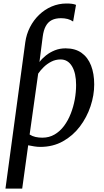

<svg xmlns="http://www.w3.org/2000/svg" viewBox="-20 -850 610 1124"><path d="M12 254 128 -602.5Q134.5 -649.5 155.5 -690.8Q176.5 -732 209 -763.2Q241.5 -794.5 282.5 -812Q323.5 -829.5 369.5 -829.5Q386.5 -829.5 400.5 -827.8Q414.5 -826 425 -821.5L408 -724Q394 -734 376 -738.8Q358 -743.5 337 -743.5Q305.5 -743.5 283.5 -732.5Q261.5 -721.5 248.2 -697.5Q235 -673.5 230 -635L211 -487Q226.5 -507.5 249.5 -525.8Q272.5 -544 301.2 -555.5Q330 -567 364 -567Q420.5 -567 457.5 -540.5Q494.5 -514 513 -466.5Q531.5 -419 531.5 -355.5Q531.5 -292.5 510 -228Q488.5 -163.5 447.8 -109.5Q407 -55.5 348.5 -22.8Q290 10 215.5 10Q199 10 180.5 7Q162 4 145 0.5L110 254ZM228 -44Q268 -44 299.8 -62.8Q331.5 -81.5 355 -113Q378.5 -144.5 394.2 -184.8Q410 -225 417.8 -268.2Q425.5 -311.5 425.5 -352.5Q425.5 -422 401.5 -462Q377.5 -502 334.5 -502Q305.5 -502 280.2 -489Q255 -476 235.5 -456.8Q216 -437.5 203.5 -419L153.5 -62.5Q169 -52.5 187.8 -48.2Q206.5 -44 228 -44Z"/></svg>

Font: Merriweather 20pt
Style: Italic
Weight: 400
Italic angle: -7.8°
Version: Version 2.101